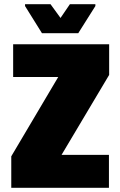

<svg xmlns="http://www.w3.org/2000/svg" viewBox="-20 -900 577 920"><path d="M34 0V-151L259 -531H43V-688H503V-541L275 -158H502V0ZM181 -741 100 -871V-880H222L270 -814L315 -880H437V-871L355 -741Z"/></svg>

Font: Saira SemiCondensed Black
Style: Regular
Weight: 900
Width: 4
Designer: Hector Gatti with collaboration of the Omnibus-Type team
Foundry: Omnibus-Type
Version: Version 1.101